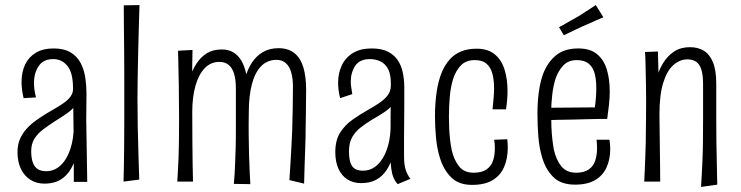

<svg xmlns="http://www.w3.org/2000/svg" viewBox="-20 -717 2921 757"><path d="M271 0V-125L268 -367Q268 -430 246 -457Q224 -484 190 -484Q151 -484 132.5 -456.5Q114 -429 114 -390Q114 -376 116 -362Q118 -348 122 -333L73 -330Q69 -347 67 -363Q65 -379 65 -394Q65 -434 79.5 -463.5Q94 -493 122 -509.5Q150 -526 191 -526Q233 -526 259 -510Q285 -494 298.5 -467.5Q312 -441 316.5 -409.5Q321 -378 321 -348L320 -245L324 0ZM155 7Q124 7 100 -8Q76 -23 62.5 -51Q49 -79 49 -117Q49 -147 59 -169.5Q69 -192 85.5 -210Q102 -228 122.5 -242.5Q143 -257 164 -270Q184 -282 202.5 -292.5Q221 -303 236 -314.5Q251 -326 259.5 -338.5Q268 -351 268 -367L298 -358Q298 -329 282.5 -307.5Q267 -286 244 -270Q221 -254 195 -238Q172 -223 150.5 -207Q129 -191 116 -170.5Q103 -150 103 -121Q103 -97 108.5 -79Q114 -61 127 -51.5Q140 -42 162 -42Q195 -42 219.5 -65.5Q244 -89 257.5 -130Q271 -171 271 -221L300 -276Q300 -213 293 -161Q286 -109 270 -71.5Q254 -34 226 -13.5Q198 7 155 7Z M467 -1Q468 -24 468.5 -61Q469 -98 469.5 -143Q470 -188 470 -237Q470 -286 470 -333Q470 -372 470 -420.5Q470 -469 469.5 -519Q469 -569 468.5 -615Q468 -661 468 -696L530 -697Q529 -662 527.5 -616Q526 -570 525 -519.5Q524 -469 523 -421Q522 -373 522 -333Q522 -281 523 -220Q524 -159 526 -103.5Q528 -48 529 -9Z M967 9 902 8Q904 -13 905 -31.5Q906 -50 907 -73.5Q908 -97 909 -129Q910 -161 910 -208Q910 -234 910 -256Q910 -278 910 -297Q910 -316 910 -333.5Q910 -351 910 -367Q910 -404 902.5 -427.5Q895 -451 880.5 -462Q866 -473 845 -473Q811 -473 787 -448Q763 -423 750.5 -378.5Q738 -334 738 -275L705 -242Q705 -285 710 -326Q715 -367 725.5 -402Q736 -437 753.5 -464.5Q771 -492 795.5 -507Q820 -522 854 -522Q881 -522 900 -510.5Q919 -499 931.5 -478Q944 -457 950.5 -426.5Q957 -396 959 -358Q961 -320 961 -276Q960 -227 960.5 -183.5Q961 -140 962 -103.5Q963 -67 964.5 -38.5Q966 -10 967 9ZM679 -1Q680 -22 681.5 -44.5Q683 -67 684 -95.5Q685 -124 685.5 -161Q686 -198 686 -247Q686 -318 685 -377.5Q684 -437 683 -474.5Q682 -512 682 -517L739 -520Q739 -500 738 -464Q737 -428 737 -380.5Q737 -333 738 -275Q738 -212 738.5 -159.5Q739 -107 739.5 -67.5Q740 -28 741 -1ZM1179 7 1121 -7Q1124 -46 1125.5 -77.5Q1127 -109 1129 -139.5Q1131 -170 1132 -203Q1133 -239 1134 -283.5Q1135 -328 1135 -375Q1135 -408 1128 -432Q1121 -456 1106.5 -468.5Q1092 -481 1070 -481Q1034 -481 1009.5 -456Q985 -431 973 -384.5Q961 -338 961 -276L927 -230Q926 -280 930.5 -325Q935 -370 945.5 -407Q956 -444 973.5 -470.5Q991 -497 1017 -512Q1043 -527 1078 -527Q1117 -527 1141 -507.5Q1165 -488 1176 -451.5Q1187 -415 1187 -362Q1187 -343 1186.5 -319.5Q1186 -296 1186 -268Q1186 -240 1185 -207Q1185 -172 1183.5 -136.5Q1182 -101 1181 -65Q1180 -29 1179 7Z M1548 9Q1537 -3 1531 -18Q1525 -33 1522.5 -53Q1520 -73 1519.5 -97.5Q1519 -122 1519.5 -153Q1520 -184 1520 -221Q1520 -241 1520 -261Q1520 -281 1520.5 -300.5Q1521 -320 1521 -340Q1521 -360 1521 -380Q1522 -422 1510.5 -444Q1499 -466 1480 -475Q1461 -484 1439 -484Q1398 -484 1380.5 -457.5Q1363 -431 1363 -395Q1363 -384 1365 -371.5Q1367 -359 1369 -346L1321 -330Q1317 -346 1315 -361Q1313 -376 1313 -390Q1313 -429 1328 -460Q1343 -491 1372.5 -508.5Q1402 -526 1445 -526Q1485 -526 1510 -513Q1535 -500 1549 -478.5Q1563 -457 1568.5 -429Q1574 -401 1574 -373Q1574 -331 1574 -298.5Q1574 -266 1573.5 -236.5Q1573 -207 1573 -174.5Q1573 -142 1573 -102Q1573 -68 1579 -49Q1585 -30 1598 -12ZM1404 5Q1373 5 1350 -9.5Q1327 -24 1314.5 -51.5Q1302 -79 1302 -117Q1302 -164 1321 -194Q1340 -224 1369 -244.5Q1398 -265 1428 -282Q1453 -296 1474 -310Q1495 -324 1508 -340.5Q1521 -357 1521 -380L1551 -371Q1551 -337 1535.5 -314Q1520 -291 1495.5 -275Q1471 -259 1445 -244Q1422 -230 1401.5 -214Q1381 -198 1368.5 -176Q1356 -154 1356 -121Q1356 -97 1360.5 -79.5Q1365 -62 1377 -53Q1389 -44 1411 -44Q1436 -44 1455.5 -57Q1475 -70 1489.5 -94Q1504 -118 1512 -150.5Q1520 -183 1520 -221L1549 -276Q1549 -225 1544.5 -182Q1540 -139 1530 -104.5Q1520 -70 1503.5 -45.5Q1487 -21 1462.5 -8Q1438 5 1404 5Z M1841 12Q1788 12 1758 -18.5Q1728 -49 1714 -96Q1703 -132 1699 -174.5Q1695 -217 1695 -259Q1695 -309 1701.5 -354Q1708 -399 1723 -435Q1735 -462 1753 -482.5Q1771 -503 1797.5 -514Q1824 -525 1859 -525Q1904 -525 1931 -502.5Q1958 -480 1969.5 -442Q1981 -404 1981 -359Q1981 -341 1979.5 -322.5Q1978 -304 1975 -286H1922Q1924 -308 1926 -329Q1928 -350 1928 -369Q1928 -401 1921.5 -426Q1915 -451 1898.5 -465.5Q1882 -480 1852 -480Q1818 -480 1798 -460Q1778 -440 1767 -407Q1757 -376 1753.5 -336.5Q1750 -297 1750 -257Q1750 -234 1751 -211Q1752 -188 1754.5 -166.5Q1757 -145 1761 -125Q1770 -86 1790 -61Q1810 -36 1847 -36Q1879 -36 1897.5 -48.5Q1916 -61 1923.5 -82.5Q1931 -104 1931 -131Q1931 -139 1930.5 -148Q1930 -157 1928 -166L1980 -168Q1981 -159 1981.5 -151Q1982 -143 1982 -135Q1982 -92 1967.5 -58.5Q1953 -25 1922 -6.5Q1891 12 1841 12Z M2247 11Q2192 11 2161.5 -19Q2131 -49 2117 -98Q2106 -135 2102.5 -179Q2099 -223 2099 -270Q2099 -312 2104 -351Q2109 -390 2120 -422Q2137 -469 2170.5 -497.5Q2204 -526 2260 -526Q2307 -526 2334 -503.5Q2361 -481 2372.5 -443Q2384 -405 2384 -357Q2384 -331 2381 -303.5Q2378 -276 2374 -248L2325 -291Q2328 -312 2329.5 -332.5Q2331 -353 2331 -370Q2331 -403 2324.5 -427.5Q2318 -452 2301 -466Q2284 -480 2254 -480Q2221 -480 2201 -459Q2181 -438 2170 -406Q2161 -377 2157 -341Q2153 -305 2153 -269Q2153 -244 2154 -218.5Q2155 -193 2157.5 -170Q2160 -147 2164 -126Q2173 -86 2193.5 -61Q2214 -36 2252 -36Q2283 -36 2301.5 -49Q2320 -62 2327 -84.5Q2334 -107 2334 -133Q2334 -141 2333.5 -149.5Q2333 -158 2332 -166H2383Q2384 -157 2385 -148Q2386 -139 2386 -130Q2386 -89 2371.5 -57Q2357 -25 2326.5 -7Q2296 11 2247 11ZM2122 -242 2121 -292 2374 -294V-248Q2363 -248 2342 -248Q2321 -248 2294 -247Q2267 -246 2236.5 -245.5Q2206 -245 2176.5 -244.5Q2147 -244 2122 -242ZM2203 -578 2184 -610Q2195 -615 2206.5 -622Q2218 -629 2230.5 -636Q2243 -643 2256 -650Q2269 -658 2281.5 -666Q2294 -674 2306 -682Q2318 -690 2329 -697L2359 -649Q2346 -644 2332 -637.5Q2318 -631 2304.5 -625Q2291 -619 2277 -613Q2264 -607 2251 -601Q2238 -595 2226 -589Q2214 -583 2203 -578Z M2808 11 2744 20Q2745 3 2746.5 -23Q2748 -49 2749.5 -82.5Q2751 -116 2751.5 -157Q2752 -198 2752 -246Q2752 -264 2752 -287.5Q2752 -311 2752 -336.5Q2752 -362 2752 -384Q2752 -422 2745 -443.5Q2738 -465 2724 -474Q2710 -483 2690 -483Q2661 -483 2635.5 -461Q2610 -439 2595 -391Q2580 -343 2580 -265L2547 -230Q2547 -274 2551.5 -317Q2556 -360 2566 -399Q2576 -438 2594 -467.5Q2612 -497 2638 -514Q2664 -531 2700 -531Q2732 -531 2755 -517Q2778 -503 2791 -471.5Q2804 -440 2804 -387Q2804 -362 2804 -344Q2804 -326 2804 -312Q2804 -298 2804 -284Q2804 -270 2804 -251Q2804 -198 2804.5 -157.5Q2805 -117 2806 -86Q2807 -55 2807 -31.5Q2807 -8 2808 11ZM2520 -1Q2521 -22 2522 -43.5Q2523 -65 2524 -92.5Q2525 -120 2526 -157Q2527 -194 2527 -247Q2528 -318 2527 -376Q2526 -434 2525 -470.5Q2524 -507 2523 -512L2574 -514Q2574 -499 2575 -474Q2576 -449 2576.5 -417Q2577 -385 2578 -346.5Q2579 -308 2580 -265Q2581 -192 2581.5 -143Q2582 -94 2582.5 -61Q2583 -28 2583 -1Z"/></svg>

Font: Truculenta Light
Style: Regular
Weight: 300
Version: Version 1.002